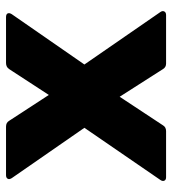

<svg xmlns="http://www.w3.org/2000/svg" viewBox="13 -584 571 637"><g transform="rotate(-90 298.5 -265.5)"><path d="M29 0Q20 0 17.5 -6Q15 -12 20 -19L193 -271L26 -512Q21 -520 24 -525.5Q27 -531 36 -531H197Q210 -531 216 -521L302 -389L388 -521Q395 -531 408 -531H560Q570 -531 572.5 -525.5Q575 -520 570 -512L403 -271L577 -19Q582 -12 579 -6Q576 0 567 0H406Q394 0 388 -10L296 -154L201 -10Q195 0 182 0Z"/></g></svg>

Font: LINE Seed Sans App ExtraBold
Style: Regular
Weight: 800
Designer: LINE VX Design & Dalton Maag Ltd & Sandoll Inc
Foundry: Dalton Maag Ltd
Version: Version 1.003